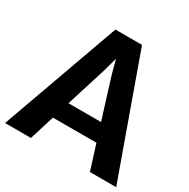

<svg xmlns="http://www.w3.org/2000/svg" viewBox="-170 -904 1041 1057"><g transform="rotate(30 351.0 -375.0)"><path d="M162.5 0H-2L267 -749.5H436L704.5 0H537.5L488 -157.5H211.5ZM326.5 -526 246 -269H453L373 -526L350 -612Z"/></g></svg>

Font: Merriweather Sans
Style: Bold
Weight: 700
Designer: Eben Sorkin
Foundry: Eben Sorkin
Version: Version 1.008; ttfautohint (v1.7.19-72a1) -l 8 -r 50 -G 200 